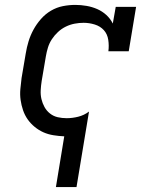

<svg xmlns="http://www.w3.org/2000/svg" viewBox="-20 -548 640 783"><path d="M208 215 242 8Q220 7 198 3.5Q176 0 157 -8.5Q138 -17 121.5 -30.5Q105 -44 93 -61Q81 -78 74 -98.5Q67 -119 64 -140.5Q61 -162 63 -184.5Q65 -207 68 -230L85 -330Q89 -355 96.5 -379.5Q104 -404 116.5 -427Q129 -450 147 -470.5Q165 -491 188 -504.5Q211 -518 236.5 -523Q262 -528 287 -528Q310 -528 333 -524Q356 -520 376.5 -511Q397 -502 413.5 -487Q430 -472 440 -452L452 -520H535L505 -339H422Q425 -362 421.5 -385.5Q418 -409 403.5 -425Q389 -441 366.5 -448Q344 -455 321 -455Q303 -455 284.5 -451.5Q266 -448 248.5 -439.5Q231 -431 216.5 -417.5Q202 -404 191.5 -388Q181 -372 175.5 -354Q170 -336 167 -318L150 -218Q147 -199 146 -180Q145 -161 149 -144Q153 -127 161.5 -111.5Q170 -96 184 -85Q198 -74 215.5 -70Q233 -66 252 -66Q275 -66 299 -72Q323 -78 343 -93L292 215Z"/></svg>

Font: Iosevka Etoile Oblique
Style: Regular
Weight: 400
Italic angle: -9°
Designer: Belleve Invis
Foundry: Belleve Invis
Version: Version 15.5.2; ttfautohint (v1.8.4)